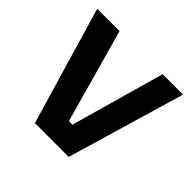

<svg xmlns="http://www.w3.org/2000/svg" viewBox="-131 -634 769 769"><g transform="rotate(45 253.5 -250.0)"><path d="M349.2 0 495 -495V-500H380.8L268.3 -101.7H248.3L136.7 -500H11.7V-495L157.5 0Z"/></g></svg>

Font: Familjen Grotesk SemiBold
Style: Regular
Weight: 600
Designer: Anders Wikstroem, Jonas Baeckman, Matilda Gysing, Kristian Moeller
Foundry: Familjen STHLM AB
Version: Version 2.000